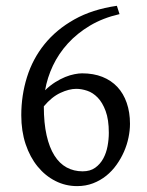

<svg xmlns="http://www.w3.org/2000/svg" viewBox="-20 -630 509 665"><path d="M244.1 -322.3Q219.2 -322.3 189.2 -308.3Q159.2 -294.4 131.8 -261.7Q131.8 -203.6 141.4 -161.4Q150.9 -119.1 168.5 -91.3Q186 -63.5 210.9 -50Q235.8 -36.6 266.1 -36.6Q292.5 -36.6 309.8 -49.1Q327.1 -61.5 337.6 -80.8Q348.1 -100.1 352.5 -123.8Q356.9 -147.5 356.9 -169.9Q356.9 -215.8 345.9 -245.4Q335 -274.9 318.4 -292Q301.8 -309.1 282 -315.7Q262.2 -322.3 244.1 -322.3ZM430.2 -201.2Q430.2 -178.2 425 -153.3Q419.9 -128.4 409.4 -104.5Q398.9 -80.6 383.5 -59.1Q368.2 -37.6 347.9 -21.2Q327.6 -4.9 302.2 4.9Q276.9 14.6 247.1 14.6Q207 14.6 171.9 -3.2Q136.7 -21 110.4 -53.2Q84 -85.4 68.8 -130.6Q53.7 -175.8 53.7 -231Q53.7 -299.8 73.5 -363Q93.3 -426.3 134.3 -477.1Q175.3 -527.8 237.5 -562.7Q299.8 -597.7 384.8 -609.9L394 -581.1Q336.4 -567.9 291.7 -541.3Q247.1 -514.6 215.1 -479.5Q183.1 -444.3 163.3 -402.6Q143.6 -360.8 136.2 -317.4Q153.3 -334 171.1 -345.2Q189 -356.4 205.8 -363.3Q222.7 -370.1 237.8 -373Q252.9 -376 264.2 -376Q303.7 -376 334.5 -363.8Q365.2 -351.6 386.5 -328.9Q407.7 -306.2 418.9 -273.7Q430.2 -241.2 430.2 -201.2Z"/></svg>

Font: Gentium Unicode
Style: Regular
Weight: 400
Version: Version 1.009